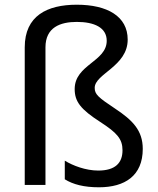

<svg xmlns="http://www.w3.org/2000/svg" viewBox="-20 -785 671 815"><path d="M522 -617C522 -716 435 -765 306 -765C180 -765 85 -718 85 -584V0H173V-584C173 -669 236 -692 306 -692C380 -692 433 -668 433 -612C433 -523 297 -511 297 -407C297 -354 322 -321 406 -267C477 -221 500 -195 500 -147C500 -94 470 -61 397 -61C344 -61 289 -82 255 -103V-24C290 -2 337 10 400 10C510 10 586 -39 586 -153C586 -232 542 -275 470 -323C396 -372 382 -385 382 -412C382 -472 522 -503 522 -617Z"/></svg>

Font: Noto Sans Runic
Style: Regular
Weight: 400
Designer: Monotype Design Team
Foundry: Monotype Imaging Inc.
Version: Version 2.002